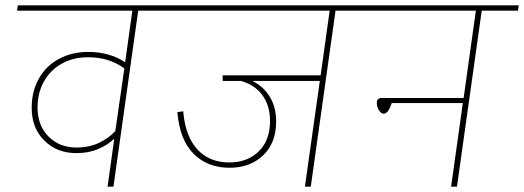

<svg xmlns="http://www.w3.org/2000/svg" viewBox="-20 -701 1968 721"><path d="M635 -661H499L406 0H384L409 -180Q384 -156 348 -141Q312 -126 267 -126Q194 -126 146.5 -173Q99 -220 99 -296Q99 -358 126 -406Q153 -454 201.5 -480Q250 -506 311 -506Q392 -506 450 -467L477 -661H44L47 -681H638ZM413 -209 447 -444Q390 -486 311 -486Q255 -486 212 -462Q169 -438 145 -395Q121 -352 121 -297Q121 -230 162 -188.5Q203 -147 267 -147Q315 -147 352.5 -165Q390 -183 413 -209Z M1376 -661H1240L1147 0H1125L1181 -397H928Q970 -376 993.5 -337Q1017 -298 1017 -245Q1017 -164 968 -117.5Q919 -71 842 -71Q760 -71 707.5 -123Q655 -175 646 -280L668 -283Q676 -189 721 -140Q766 -91 841 -91Q909 -91 951.5 -132.5Q994 -174 994 -246Q994 -305 965 -344Q936 -383 885 -397H816V-418H1184L1218 -661H611L614 -681H1379Z M1925 -661H1789L1696 0H1674L1718 -314H1451Q1438 -274 1421 -274Q1411 -274 1403 -287Q1395 -300 1395 -315Q1395 -333 1414 -333H1721L1767 -661H1352L1355 -681H1928Z"/></svg>

Font: FiraGO Thin
Style: Italic
Weight: 100
Italic angle: -8°
Designer: bBox Type GmbH
Foundry: bBox Type GmbH
Version: Version 1.001